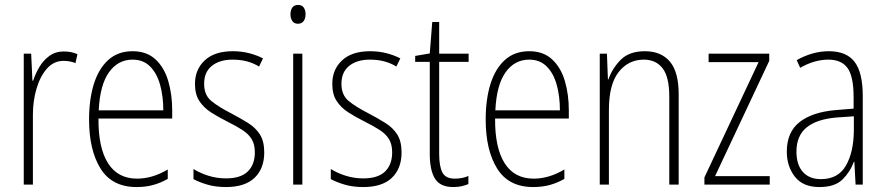

<svg xmlns="http://www.w3.org/2000/svg" viewBox="-20 -746 3580 776"><path d="M238 -538Q252 -538 266 -535.5Q280 -533 293 -527L285 -491Q275 -495 263 -497.5Q251 -500 237 -500Q197 -500 169.5 -468.5Q142 -437 127.5 -387.5Q113 -338 113 -283V0H76V-529H106L111 -420H114Q123 -448 139 -475Q155 -502 179.5 -520Q204 -538 238 -538Z M516 -539Q573 -539 608.5 -506Q644 -473 660 -418.5Q676 -364 676 -300V-267H378Q377 -149 416.5 -86.5Q456 -24 534 -24Q596 -24 658 -61V-23Q630 -7 599.5 1.5Q569 10 532 10Q433 10 386.5 -64.5Q340 -139 340 -263Q340 -345 359.5 -407Q379 -469 418 -504Q457 -539 516 -539ZM516 -505Q457 -505 420.5 -454Q384 -403 379 -300H640Q640 -357 627 -403.5Q614 -450 586.5 -477.5Q559 -505 516 -505Z M1048 -130Q1048 -65 1009 -27.5Q970 10 893 10Q851 10 817.5 0Q784 -10 762 -22V-63Q789 -46 823 -35.5Q857 -25 893 -25Q953 -25 981.5 -53Q1010 -81 1010 -130Q1010 -163 997 -184Q984 -205 959 -221Q934 -237 900 -254Q862 -273 832.5 -292Q803 -311 785.5 -338Q768 -365 768 -407Q768 -465 807.5 -502Q847 -539 921 -539Q956 -539 987 -531Q1018 -523 1043 -510L1027 -477Q982 -505 920 -505Q868 -505 836.5 -480Q805 -455 805 -407Q805 -362 834 -338Q863 -314 916 -287Q952 -268 982.5 -249Q1013 -230 1030.5 -202.5Q1048 -175 1048 -130Z M1185 -726Q1201 -726 1208 -715Q1215 -704 1215 -689Q1215 -671 1207 -660.5Q1199 -650 1184 -650Q1169 -650 1161.5 -661Q1154 -672 1154 -688Q1154 -704 1161 -715Q1168 -726 1185 -726ZM1202 -529V0H1165V-529Z M1603 -130Q1603 -65 1564 -27.5Q1525 10 1448 10Q1406 10 1372.5 0Q1339 -10 1317 -22V-63Q1344 -46 1378 -35.5Q1412 -25 1448 -25Q1508 -25 1536.5 -53Q1565 -81 1565 -130Q1565 -163 1552 -184Q1539 -205 1514 -221Q1489 -237 1455 -254Q1417 -273 1387.5 -292Q1358 -311 1340.5 -338Q1323 -365 1323 -407Q1323 -465 1362.5 -502Q1402 -539 1476 -539Q1511 -539 1542 -531Q1573 -523 1598 -510L1582 -477Q1537 -505 1475 -505Q1423 -505 1391.5 -480Q1360 -455 1360 -407Q1360 -362 1389 -338Q1418 -314 1471 -287Q1507 -268 1537.5 -249Q1568 -230 1585.5 -202.5Q1603 -175 1603 -130Z M1818 -24Q1834 -24 1848.5 -27Q1863 -30 1873 -35V-2Q1861 3 1846 6.5Q1831 10 1812 10Q1759 10 1738 -24Q1717 -58 1717 -124V-496H1658V-520L1717 -530L1727 -657H1755V-529H1874V-496H1755V-124Q1755 -74 1768 -49Q1781 -24 1818 -24Z M2119 -539Q2176 -539 2211.5 -506Q2247 -473 2263 -418.5Q2279 -364 2279 -300V-267H1981Q1980 -149 2019.5 -86.5Q2059 -24 2137 -24Q2199 -24 2261 -61V-23Q2233 -7 2202.5 1.5Q2172 10 2135 10Q2036 10 1989.5 -64.5Q1943 -139 1943 -263Q1943 -345 1962.5 -407Q1982 -469 2021 -504Q2060 -539 2119 -539ZM2119 -505Q2060 -505 2023.5 -454Q1987 -403 1982 -300H2243Q2243 -357 2230 -403.5Q2217 -450 2189.5 -477.5Q2162 -505 2119 -505Z M2586 -539Q2652 -539 2687.5 -497Q2723 -455 2723 -365V0H2685V-356Q2685 -435 2658 -470Q2631 -505 2582 -505Q2520 -505 2480.5 -455Q2441 -405 2441 -302V0H2404V-529H2433L2437 -425H2439Q2454 -469 2488.5 -504Q2523 -539 2586 -539Z M3091 0H2827V-29L3046 -495H2844V-529H3089V-500L2870 -34H3091Z M3330 -539Q3401 -539 3434 -496Q3467 -453 3467 -357V0H3438L3433 -92H3431Q3416 -51 3385 -20.5Q3354 10 3292 10Q3225 10 3192.5 -32Q3160 -74 3160 -133Q3160 -212 3211.5 -252.5Q3263 -293 3357 -301L3430 -307V-353Q3430 -437 3405.5 -471Q3381 -505 3328 -505Q3302 -505 3274 -497.5Q3246 -490 3214 -472L3200 -503Q3230 -520 3263 -529.5Q3296 -539 3330 -539ZM3360 -271Q3280 -264 3239.5 -230.5Q3199 -197 3199 -133Q3199 -80 3225 -51Q3251 -22 3298 -22Q3367 -22 3398.5 -76Q3430 -130 3431 -218V-276Z"/></svg>

Font: Noto Sans Khmer UI Condensed ExtraLight
Style: Regular
Weight: 200
Width: 3
Designer: Danh Hong and the Monotype Design Team
Foundry: Monotype Imaging Inc.
Version: Version 2.002; ttfautohint (v1.8.4.7-5d5b)